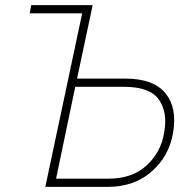

<svg xmlns="http://www.w3.org/2000/svg" viewBox="-20 -730 751 750"><path d="M157 0 301 -678H96L102 -710H342L281 -423H469Q580 -423 626.5 -365.5Q673 -308 656 -211Q641 -121 573 -60.5Q505 0 400 0ZM199 -32H403Q497 -32 553 -84Q609 -136 621 -211Q636 -290 601 -340.5Q566 -391 463 -391H274Z"/></svg>

Font: Raleway-v4020 ExtraLight
Style: Italic
Weight: 275
Italic angle: -12°
Designer: Matt McInerney, Pablo Impallari, Rodrigo Fuenzalida
Foundry: Matt McInerney, Pablo Impallari, Rodrigo Fuenzalida
Version: Version 4.020;PS 004.020;hotconv 1.0.88;makeotf.lib2.5.64775